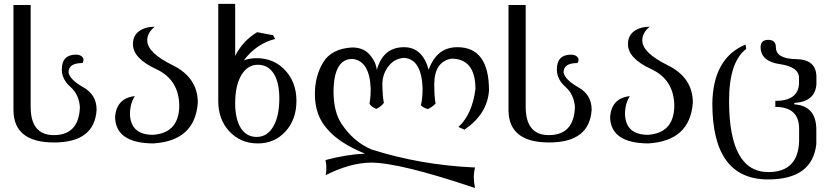

<svg xmlns="http://www.w3.org/2000/svg" viewBox="-20 -723 4240 981"><path d="M256.3 4.9Q48.8 4.9 48.8 -161.6V-697.3H136.7V-176.8Q136.7 -32.7 254.9 -32.7Q383.3 -32.7 388.2 -175.8Q383.8 -240.2 339.8 -279.1Q295.9 -317.9 295.9 -368.2Q295.9 -442.9 366.7 -443.8Q399.4 -443.8 406.7 -420.9Q406.7 -406.7 400.9 -400.9Q330.1 -400.9 330.1 -353Q337.4 -315.4 405.5 -277.1Q473.6 -238.8 473.6 -162.6Q463.9 4.9 256.3 4.9Z M762.2 9.8Q569.8 8.3 567.9 -126.5Q576.2 -221.7 668.9 -231.9Q644 -193.8 644 -138.7Q648.4 -34.2 761.7 -34.2Q892.6 -43 896 -179.2Q896 -315.4 777.6 -370.1Q659.2 -424.8 659.2 -497.6Q659.2 -540.5 690.4 -563.5Q721.7 -586.4 770.5 -586.4Q732.4 -556.2 732.4 -516.6Q732.4 -453.6 861.6 -390.1Q990.7 -326.7 990.7 -198.2Q976.1 -2.4 762.2 9.8Z M1291.5 -23.4Q1345.2 -23.4 1376.2 -76.2Q1407.2 -128.9 1407.2 -220.7Q1407.2 -302.2 1378.4 -347.2Q1349.6 -392.1 1297.4 -392.1Q1244.6 -392.1 1213.1 -339.1Q1181.6 -286.1 1181.6 -195.3Q1181.6 -114.3 1210.4 -68.8Q1239.3 -23.4 1291.5 -23.4ZM1297.4 9.8Q1209.5 9.8 1152.3 -51.3Q1095.2 -112.3 1095.2 -207V-703.1H1181.6V-437.5Q1220.7 -514.6 1293.9 -558.6L1375.5 -543L1385.7 -523.9Q1290.5 -500 1226.1 -415Q1256.3 -425.8 1291.5 -425.8Q1379.4 -425.8 1437 -364Q1494.6 -302.2 1494.6 -208Q1494.6 -112.3 1438.7 -51.3Q1382.8 9.8 1297.4 9.8Z M2407.2 237.8Q2022.9 107.9 1875 107.9Q1769 108.9 1644 171.9Q1647.5 153.3 1647.5 135.3Q1647.5 114.7 1643.1 94.7Q1752 65.9 1844.7 62Q1712.4 7.8 1652.8 -63Q1588.9 -132.8 1588.9 -242.2Q1588.9 -334.5 1631.3 -404.5Q1673.8 -474.6 1779.3 -480.5Q1837.4 -480.5 1869.4 -443.1Q1901.4 -405.8 1905.3 -365.2Q1937 -481.9 2044.4 -481.9Q2138.2 -481.9 2170.4 -366.7Q2210.9 -481.9 2316.9 -481.9Q2478.5 -481.9 2478.5 -260.7Q2470.2 -140.1 2353 -60.5L2322.3 -74.2Q2392.6 -138.7 2409.2 -268.1Q2409.2 -423.3 2286.6 -423.3Q2199.7 -408.2 2198.7 -293Q2199.2 -224.1 2205.6 -193.8Q2189.9 -176.8 2166 -165.5Q2139.6 -173.8 2130.4 -185.5Q2139.2 -219.2 2139.2 -272.9Q2133.3 -421.9 2044.4 -427.2Q1996.1 -424.8 1964.8 -384.3Q1933.6 -343.8 1933.6 -291.5Q1935.1 -224.6 1941.4 -197.3Q1926.3 -177.2 1902.3 -166.5Q1874.5 -179.2 1867.7 -193.8Q1874 -221.7 1874 -271.5Q1868.2 -413.1 1780.3 -421.9Q1686 -421.9 1684.1 -256.8Q1684.1 -151.9 1724.6 -91.3Q1785.2 1 1877.9 40.5Q2128.9 120.6 2407.2 132.8Q2400.9 156.7 2400.9 183.1Q2400.9 209.5 2407.2 237.8Z M2785.6 4.9Q2578.1 4.9 2578.1 -161.6V-697.3H2666V-176.8Q2666 -32.7 2784.2 -32.7Q2912.6 -32.7 2917.5 -175.8Q2913.1 -240.2 2869.1 -279.1Q2825.2 -317.9 2825.2 -368.2Q2825.2 -442.9 2896 -443.8Q2928.7 -443.8 2936 -420.9Q2936 -406.7 2930.2 -400.9Q2859.4 -400.9 2859.4 -353Q2866.7 -315.4 2934.8 -277.1Q3002.9 -238.8 3002.9 -162.6Q2993.2 4.9 2785.6 4.9Z M3291.5 9.8Q3099.1 8.3 3097.2 -126.5Q3105.5 -221.7 3198.2 -231.9Q3173.3 -193.8 3173.3 -138.7Q3177.7 -34.2 3291 -34.2Q3421.9 -43 3425.3 -179.2Q3425.3 -315.4 3306.9 -370.1Q3188.5 -424.8 3188.5 -497.6Q3188.5 -540.5 3219.7 -563.5Q3251 -586.4 3299.8 -586.4Q3261.7 -556.2 3261.7 -516.6Q3261.7 -453.6 3390.9 -390.1Q3520 -326.7 3520 -198.2Q3505.4 -2.4 3291.5 9.8Z M3904.3 193.8Q3619.6 193.8 3619.6 -194.8Q3623 -425.8 3789.1 -495.6L3793 -473.1Q3705.1 -407.2 3705.1 -208Q3705.1 156.2 3905.8 156.2Q4058.1 156.2 4063 -2.4V-65.4Q4063 -176.8 3941.4 -176.8V-207.5Q4055.7 -207.5 4062.5 -293V-324.7Q4062.5 -381.3 3964.8 -395.3Q3867.2 -409.2 3866.2 -481.9Q3866.2 -519 3905.3 -519.5Q3944.3 -519 3944.3 -481.9Q3944.3 -422.4 4047.9 -420.9Q4151.4 -419.4 4151.4 -329.6V-292Q4144.5 -203.1 4038.6 -197.3V-189.9Q4150.9 -182.1 4150.9 -60.1V12.7Q4131.3 193.8 3904.3 193.8Z"/></svg>

Font: Kelvinch
Style: Regular
Weight: 400
Designer: Paul James MIller
Foundry: High-Logic / Made with FontCreator
Version: Version 3.30 September 23, 2016